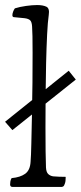

<svg xmlns="http://www.w3.org/2000/svg" viewBox="-20 -820 320 760"><path d="M30 -80Q20 -80 20 -90Q20 -94 21 -101.5Q22 -109 26 -115Q60 -118 79.5 -132Q99 -146 101 -179Q103 -202 104 -251.5Q105 -301 106.5 -365Q108 -429 108.5 -494Q109 -559 109 -612Q109 -649 108.5 -676.5Q108 -704 107 -715Q106 -733 99.5 -739.5Q93 -746 77 -748L36 -752Q29 -752 29 -760Q29 -766 32 -774Q35 -782 39 -787Q58 -793 83 -796.5Q108 -800 127 -800Q150 -800 163.5 -793.5Q177 -787 173 -761Q169 -734 166.5 -683.5Q164 -633 162.5 -570Q161 -507 160.5 -441Q160 -375 160 -315Q160 -263 160.5 -221.5Q161 -180 162 -157Q163 -139 170.5 -131.5Q178 -124 190 -122Q198 -121 214 -120.5Q230 -120 240 -120Q240 -115 239.5 -107Q239 -99 237 -94Q234 -84 230 -82Q226 -80 224 -80ZM0 -338 252 -540 280 -505 29 -305Z"/></svg>

Font: Gowun Batang
Style: Regular
Weight: 400
Designer: Yanghee Ryu
Foundry: Yanghee Ryu
Version: Version 2.000